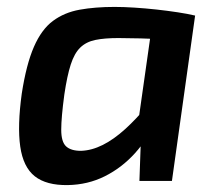

<svg xmlns="http://www.w3.org/2000/svg" viewBox="-20 -523 625 555"><path d="M311 -503Q337 -503 368.5 -501Q400 -499 432 -495.5Q464 -492 493.5 -487.5Q523 -483 544 -478L470 -409Q424 -411 386.5 -412Q349 -413 322 -413Q282 -413 255.5 -407.5Q229 -402 212 -385.5Q195 -369 184.5 -336.5Q174 -304 166 -250Q157 -183 157 -148Q157 -113 171 -100Q185 -87 214 -87Q245 -88 277 -104Q309 -120 342 -150Q375 -180 408 -220L430 -175Q408 -122 370 -80Q332 -38 283 -13.5Q234 11 176 12Q114 13 80.5 -13.5Q47 -40 38.5 -99.5Q30 -159 43 -253Q56 -337 78 -387.5Q100 -438 133 -462.5Q166 -487 210.5 -495Q255 -503 311 -503ZM424 -483 544 -478 477 0H383L387 -113L373 -124Z"/></svg>

Font: Exo 2 SemiBold
Style: Italic
Weight: 600
Italic angle: -8°
Designer: Natanael Gama
Foundry: Natanael Gama
Version: Version 2.010